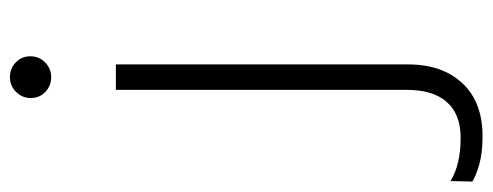

<svg xmlns="http://www.w3.org/2000/svg" viewBox="-386 -454 968 377"><g transform="rotate(-90 97.5 -266.0)"><path d="M18 198Q-15 198 -37.5 191.5Q-60 185 -71 178L-70 135Q-38 155 15 155Q61 155 85 128Q109 101 109 50V-522H159V52Q159 119 122 158.5Q85 198 18 198ZM134 -649Q117 -649 105 -660.5Q93 -672 93 -689Q93 -706 105 -718Q117 -730 134 -730Q151 -730 163 -718.5Q175 -707 175 -690Q175 -673 163 -661Q151 -649 134 -649Z"/></g></svg>

Font: Hilab Light
Style: Regular
Weight: 300
Designer: Cristianderson Lima
Foundry: Cristianderson
Version: Version 1.0